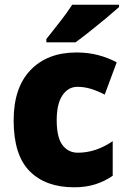

<svg xmlns="http://www.w3.org/2000/svg" viewBox="-20 -786 540 816"><path d="M295 10Q174 10 106 -58.5Q38 -127 38 -274Q38 -414 110 -488.5Q182 -563 305 -563Q354 -563 396.5 -552Q439 -541 476 -521L425 -384Q394 -400 366 -408.5Q338 -417 309 -417Q270 -417 245.5 -381Q221 -345 221 -275Q221 -202 245.5 -169.5Q270 -137 311 -137Q387 -137 459 -186V-39Q426 -16 386 -3Q346 10 295 10ZM486 -756Q466 -738 432.5 -710Q399 -682 363 -653.5Q327 -625 301 -606H177V-620Q202 -652 234 -692.5Q266 -733 287 -766H486Z"/></svg>

Font: Noto Sans Malayalam SemiCondensed Black
Style: Regular
Weight: 900
Width: 4
Designer: Jelle Bosma - Monotype Design Team
Foundry: Monotype Imaging Inc.
Version: Version 2.104; ttfautohint (v1.8.4.7-5d5b)